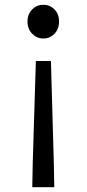

<svg xmlns="http://www.w3.org/2000/svg" viewBox="-20 -577 363 803"><path d="M115 206 117 101 130 -322H193L205 101L207 206ZM161 -416Q134 -416 114.5 -436Q95 -456 95 -487Q95 -518 114.5 -537.5Q134 -557 161 -557Q189 -557 208 -537.5Q227 -518 227 -487Q227 -456 208 -436Q189 -416 161 -416Z"/></svg>

Font: Noto Sans KR
Style: Regular
Weight: 400
Designer: Ryoko NISHIZUKA  (kana, bopomofo & ideographs); Paul D. Hunt (Latin, Greek & Cyrillic); Sandoll Communications , Soo-you
Foundry: Adobe
Version: Version 2.004-H2;hotconv 1.0.118;makeotfexe 2.5.65603